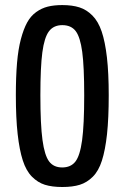

<svg xmlns="http://www.w3.org/2000/svg" viewBox="-20 -730 491 757"><path d="M225.1 -69.8Q259.3 -69.8 277.3 -93Q295.4 -116.2 303.7 -177Q312 -237.8 312 -354.5Q312 -467.3 304.2 -525.4Q296.4 -583.5 278.6 -607.2Q260.7 -630.9 225.6 -630.9Q191.4 -630.9 173.1 -606.7Q154.8 -582.5 147 -523.9Q139.2 -465.3 139.2 -354.5Q139.2 -238.8 147.5 -178Q155.8 -117.2 173.6 -93.5Q191.4 -69.8 225.1 -69.8ZM225.6 7.3Q185.1 7.3 157 -1.5Q128.9 -10.3 106 -33.4Q83 -56.6 69.8 -97.7Q56.6 -138.7 49.6 -201.4Q42.5 -264.2 42.5 -354.5Q42.5 -426.8 47.1 -481.4Q51.8 -536.1 62.3 -575.7Q72.8 -615.2 86.9 -641.1Q101.1 -667 122.6 -682.4Q144 -697.8 168.5 -703.9Q192.9 -710 225.6 -710Q265.1 -710 293.2 -700.9Q321.3 -691.9 344.2 -668.9Q367.2 -646 380.9 -605.7Q394.5 -565.4 401.6 -503.7Q408.7 -441.9 408.7 -354.5Q408.7 -263.7 401.9 -200.7Q395 -137.7 381.8 -96.7Q368.7 -55.7 345.7 -33Q322.8 -10.3 294.7 -1.5Q266.6 7.3 225.6 7.3Z"/></svg>

Font: BenchNine
Style: Bold
Weight: 700
Version: Version 1 ; ttfautohint (v0.92.18-e454-dirty) -l 8 -r 50 -G 